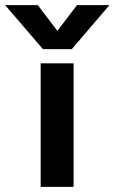

<svg xmlns="http://www.w3.org/2000/svg" viewBox="-98 -726 445 746"><path d="M-78 -706H49L125 -606L201 -706H327L181 -535H69ZM60 -480H188V0H60Z"/></svg>

Font: Prompt Medium
Style: Regular
Weight: 500
Designer: Katatrad Team
Foundry: CadsonDemak
Version: Version 1.001